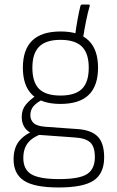

<svg xmlns="http://www.w3.org/2000/svg" viewBox="-20 -632 518 848"><path d="M239 196Q132 196 86 166Q40 136 40 72Q40 23 63 -7Q86 -37 133 -56L173 -44Q127 -29 105 -3Q83 23 83 66Q83 117 119 138Q155 159 241 159Q331 159 365 136.5Q399 114 399 62Q399 16 378.5 -3Q358 -22 309 -25L156 -36Q117 -38 96.5 -59.5Q76 -81 76 -116Q76 -147 93 -168.5Q110 -190 141 -211L170 -193Q143 -180 128.5 -163.5Q114 -147 114 -123Q114 -103 128 -89Q142 -75 181 -72L322 -62Q383 -58 411.5 -29Q440 0 440 63Q440 134 394 165Q348 196 239 196ZM247 -173Q164 -173 122.5 -213Q81 -253 81 -333Q81 -413 122.5 -453Q164 -493 248 -493Q331 -493 372 -452.5Q413 -412 413 -333Q413 -253 372 -213Q331 -173 247 -173ZM247 -210Q312 -210 342 -239.5Q372 -269 372 -333Q372 -396 342 -426Q312 -456 247 -456Q183 -456 153 -426Q123 -396 123 -333Q123 -269 152.5 -239.5Q182 -210 247 -210ZM346 -460 311 -471Q316 -510 322.5 -545.5Q329 -581 335 -605Q337 -612 343 -612H371Q378 -612 376 -605Q368 -578 360.5 -541Q353 -504 346 -460Z"/></svg>

Font: Sofia Sans Semi Condensed ExtraLight
Style: Regular
Weight: 250
Version: Version 4.100